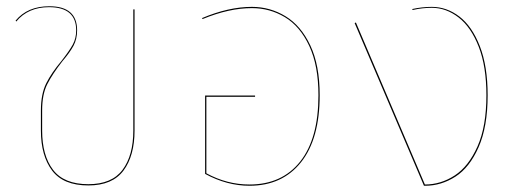

<svg xmlns="http://www.w3.org/2000/svg" viewBox="-20 -587 1664 615"><path d="M111 -169V-233Q111 -286 128 -320Q145 -354 177 -392Q202 -424 213 -444Q224 -464 224 -490Q224 -564 137 -564Q70 -564 32 -518L30 -521Q68 -567 138 -567Q227 -567 227 -490Q227 -462 215.5 -440.5Q204 -419 180 -391Q148 -350 131.5 -317.5Q115 -285 115 -233V-169Q115 -89 150 -43Q185 3 263 3Q338 3 372.5 -43Q407 -89 407 -169V-557H411V-169Q411 -88 375.5 -40.5Q340 7 263 7Q183 7 147 -40.5Q111 -88 111 -169Z M1004 -282Q1004 -142 944 -67Q884 8 779 8Q707 8 637 -30V-281H797V-277H641V-32Q707 4 779 4Q883 4 941.5 -69.5Q1000 -143 1000 -282Q1000 -377 970.5 -440Q941 -503 892.5 -532Q844 -561 787 -561Q714 -561 629 -526L627 -529Q712 -565 787 -565Q845 -565 894.5 -535Q944 -505 974 -441.5Q1004 -378 1004 -282Z M1542 -282Q1542 -181 1513 -115.5Q1484 -50 1438.5 -21Q1393 8 1342 8H1338L1116 -513L1120 -515L1341 4Q1392 4 1436.5 -25Q1481 -54 1509.5 -118Q1538 -182 1538 -282Q1538 -374 1513.5 -437Q1489 -500 1449 -531Q1409 -562 1363 -562Q1333 -562 1302 -555L1300 -558Q1332 -565 1363 -565Q1411 -565 1451.5 -534Q1492 -503 1517 -439Q1542 -375 1542 -282Z"/></svg>

Font: FiraGO Four
Style: Regular
Weight: 100
Designer: bBox Type
Foundry: bBox Type GmbH
Version: Version 1.001